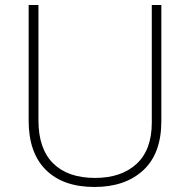

<svg xmlns="http://www.w3.org/2000/svg" viewBox="-20 -734 756 764"><path d="M622 -252Q622 -123 550 -56.5Q478 10 356 10Q231 10 162.5 -58Q94 -126 94 -254V-714H133V-255Q133 -142 191.5 -84Q250 -26 358 -26Q463 -26 523.5 -82Q584 -138 584 -246V-714H622Z"/></svg>

Font: Noto Sans Khmer UI ExtraLight
Style: Regular
Weight: 200
Designer: Danh Hong and the Monotype Design Team
Foundry: Monotype Imaging Inc.
Version: Version 2.002; ttfautohint (v1.8.4.7-5d5b)